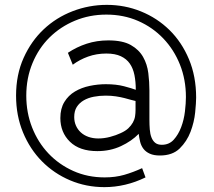

<svg xmlns="http://www.w3.org/2000/svg" viewBox="-20 -623 880 789"><path d="M419 -603Q493 -603 559.5 -576Q626 -549 676.5 -499.5Q727 -450 756.5 -379.5Q786 -309 786 -222Q786 -201 782 -161Q778 -121 763 -81.5Q748 -42 718.5 -13Q689 16 637 16Q612 16 595.5 8.5Q579 1 569.5 -11.5Q560 -24 556 -40Q552 -56 550 -73Q521 -43 477 -22.5Q433 -2 380 -2Q307 -2 267.5 -40.5Q228 -79 228 -138Q228 -177 244.5 -204Q261 -231 288 -247Q315 -263 348.5 -270Q382 -277 415 -277Q458 -277 490 -268.5Q522 -260 538 -254Q538 -287 532.5 -314.5Q527 -342 513.5 -361.5Q500 -381 476.5 -392Q453 -403 417 -403Q377 -403 342 -390.5Q307 -378 279 -357L259 -406Q295 -430 336.5 -443.5Q378 -457 425 -457Q484 -457 517.5 -438Q551 -419 568 -389Q585 -359 589.5 -322.5Q594 -286 594 -251V-132Q594 -110 595.5 -91Q597 -72 602.5 -58Q608 -44 618 -36Q628 -28 645 -28Q675 -28 694 -49Q713 -70 724.5 -100.5Q736 -131 740 -165Q744 -199 744 -224Q744 -296 719.5 -357.5Q695 -419 651 -465Q607 -511 547.5 -537Q488 -563 417 -563Q348 -563 288 -538Q228 -513 183.5 -469Q139 -425 113.5 -363.5Q88 -302 88 -230Q88 -160 112 -99Q136 -38 179 7.5Q222 53 281 79.5Q340 106 410 106Q454 106 490.5 95.5Q527 85 564 68L578 106Q537 126 494.5 136Q452 146 409 146Q334 146 268 118Q202 90 152.5 40Q103 -10 74.5 -79Q46 -148 46 -230Q46 -316 77 -385Q108 -454 159.5 -502.5Q211 -551 278.5 -577Q346 -603 419 -603ZM476 -76Q496 -85 507.5 -96Q519 -107 526 -119.5Q533 -132 535 -145Q537 -158 537 -171V-208Q531 -209 519 -212.5Q507 -216 491.5 -220Q476 -224 456.5 -227Q437 -230 414 -230Q389 -230 365.5 -225.5Q342 -221 324 -210.5Q306 -200 295.5 -183.5Q285 -167 285 -142Q285 -123 292 -107Q299 -91 312 -79Q325 -67 343.5 -60.5Q362 -54 384 -54Q408 -54 432.5 -60.5Q457 -67 476 -76Z"/></svg>

Font: Rising Sun
Style: Regular
Weight: 400
Designer: Matt McInerney, Pablo Impallari, Rodrigo Fuenzalida (Raleway font), Stephen Hutchings (Greek), Cristiano Sobral (main ch
Foundry: The Rising Sun Project Authors
Version: Version 4.327; ttfautohint (v1.8.4.7-5d5b-dirty)